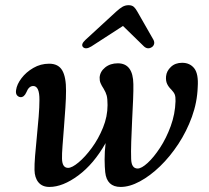

<svg xmlns="http://www.w3.org/2000/svg" viewBox="-20 -710 804 740"><path d="M113 -55Q112.5 -75 115.2 -109.2Q118 -143.5 122 -183.2Q126 -223 129 -260.2Q132 -297.5 132 -324.5Q132.5 -378.5 108 -378.5Q91 -378.5 81.5 -354Q73 -335 59 -335.5Q50.5 -336.5 45.2 -343.2Q40 -350 42 -363Q45 -385 62.8 -408.5Q80.5 -432 108.5 -448.2Q136.5 -464.5 169.5 -464.5Q205 -464.5 220 -438.5Q235 -412.5 234.5 -359.5Q234.5 -332 232 -294.8Q229.5 -257.5 226.5 -219Q223.5 -180.5 221 -148.2Q218.5 -116 219 -99Q219.5 -63 242.5 -63Q257.5 -63 282.8 -84Q308 -105 333.8 -140Q359.5 -175 377 -218Q394.5 -261 394.5 -305Q394.5 -329.5 391.2 -341.8Q388 -354 379.5 -368Q371.5 -380 367.5 -389.8Q363.5 -399.5 364 -411.5Q365.5 -434 385.2 -450Q405 -466 434 -466Q493 -466 494 -385.5Q494.5 -363.5 493 -326.2Q491.5 -289 489.2 -246Q487 -203 485.8 -163.5Q484.5 -124 485.5 -97.5Q486.5 -60.5 510.5 -60.5Q525.5 -60.5 549 -82Q572.5 -103.5 596.8 -140.5Q621 -177.5 638 -224Q655 -270.5 656.5 -320Q657 -337 653.5 -345.8Q650 -354.5 640 -365Q629.5 -375 624 -386.8Q618.5 -398.5 620 -416Q622 -436.5 638.8 -452.2Q655.5 -468 682 -468Q712 -468 728.8 -446.5Q745.5 -425 742 -374Q740 -316 719.8 -260Q699.5 -204 667.5 -155.2Q635.5 -106.5 597 -69.2Q558.5 -32 519 -10.8Q479.5 10.5 445 10.5Q391.5 10.5 385.5 -46.5Q383.5 -65.5 383.2 -95Q383 -124.5 387 -158.5Q341.5 -78 281.8 -33.8Q222 10.5 170.5 10.5Q143 10.5 128.2 -7.2Q113.5 -25 113 -55ZM332 -531Q310.5 -518 300 -528.5Q290.5 -539 309.5 -556.5L427.5 -665Q440.5 -677 451.5 -683.5Q462.5 -690 475.5 -690Q488.5 -690 495.8 -683.5Q503 -677 509.5 -665L571.5 -556.5Q576 -547.5 573.8 -540Q571.5 -532.5 565.5 -528.5Q549.5 -518 535 -531L454 -610Z"/></svg>

Font: Fraunces 9pt S050
Style: Italic
Weight: 400
Italic angle: -16°
Version: Version 1.000; ttfautohint (v1.8.3)